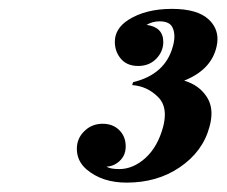

<svg xmlns="http://www.w3.org/2000/svg" viewBox="-20 -791 498 422"><path d="M357.9 -771.5Q414.1 -771.5 439 -748Q458 -730 458 -705.1Q458 -697.3 456.1 -689Q444.8 -637.7 384.8 -613.8Q417.5 -604 434.1 -578.6Q444.8 -562.5 444.8 -541.5Q444.8 -527.8 440.4 -512.2Q425.8 -457.5 374.5 -422.9Q325.2 -389.6 258.3 -389.6Q204.6 -389.6 170.4 -418.5Q148.9 -437 148.9 -463.9Q148.9 -486.3 164.6 -502Q181.2 -519 205.6 -519Q230 -519 244.6 -502.4Q256.3 -488.8 256.3 -469.2Q256.3 -445.8 237.3 -432.6Q227.1 -425.3 214.4 -424.8Q221.7 -419.4 242.2 -419.4Q272.9 -419.4 300.3 -444.3Q326.7 -468.8 338.4 -511.7Q342.3 -526.4 342.3 -539.1Q342.3 -563 327.6 -577.6Q303.7 -601.6 270.5 -604L272.5 -610.4Q343.3 -627.4 359.9 -689Q363.3 -700.7 363.3 -710.9Q363.3 -722.2 358.9 -731Q352.5 -744.1 330.6 -744.1Q314.9 -744.1 302.2 -736.3Q338.9 -731.4 338.9 -698.7Q338.9 -678.2 323.7 -662.1Q308.1 -646 283.7 -646Q256.8 -646 243.2 -665Q232.4 -679.7 232.4 -699.2Q232.4 -728 261.7 -747.1Q299.8 -771.5 357.9 -771.5Z"/></svg>

Font: Cursive Sans
Style: Bold
Weight: 700
Italic angle: -15°
Designer: Wojciech Kalinowski "wmk69" (wmk69@o2.pl)
Foundry: Wojciech Kalinowski "wmk69" (wmk69@o2.pl)
Version: Wersja 3.1.0; 2022-02-18